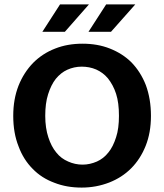

<svg xmlns="http://www.w3.org/2000/svg" viewBox="-20 -839 744 870"><path d="M354 -641C399 -641 440 -634 478 -619C516 -604 549 -583 576 -556C603 -528 625 -494 641 -453C656 -412 664 -366 664 -314C664 -263 656 -218 640 -178C624 -138 602 -104 574 -76C546 -48 513 -27 475 -12C436 3 395 11 350 11C305 11 264 4 226 -11C188 -25 155 -46 128 -74C101 -101 79 -135 64 -176C48 -216 40 -262 40 -314C40 -365 48 -410 64 -451C80 -491 102 -525 130 -554C158 -582 191 -604 230 -619C268 -634 309 -641 354 -641ZM185 -314C185 -277 190 -244 199 -217C208 -189 220 -166 235 -148C250 -129 268 -116 289 -107C309 -98 331 -93 354 -93C377 -93 398 -98 419 -107C439 -116 456 -129 471 -148C486 -166 497 -189 506 -217C515 -244 519 -277 519 -314C519 -353 515 -386 506 -414C497 -442 484 -465 469 -484C454 -502 436 -515 416 -524C395 -533 373 -537 350 -537C327 -537 305 -532 285 -523C265 -514 248 -500 233 -482C218 -463 207 -440 198 -412C189 -384 185 -351 185 -314ZM383 -819 274 -695H172L252 -819ZM593 -819 483 -695H381L461 -819Z"/></svg>

Font: Holmes&Hills Bold
Style: Bold
Weight: 500
Designer: Noopur Datye, Girish Dalvi, Yashodeep Gholap, Pallavi Karambelkar
Foundry: Ek Type
Version: ""